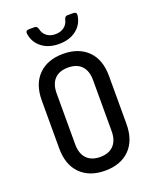

<svg xmlns="http://www.w3.org/2000/svg" viewBox="-172 -1049 943 1159"><g transform="rotate(-20 300.0 -470.0)"><path d="M300 10Q200 10 142 -48Q84 -106 84 -212V-519Q84 -624 142 -682Q200 -740 300 -740Q400 -740 458 -682.5Q516 -625 516 -519V-212Q516 -106 458 -48Q400 10 300 10ZM300 -78Q356 -78 386.5 -110Q417 -142 417 -202V-529Q417 -588 387 -620Q357 -652 300 -652Q243 -652 213 -620Q183 -588 183 -529V-202Q183 -142 213.5 -110Q244 -78 300 -78ZM300 -804Q233 -804 189.5 -838Q146 -872 138 -928Q135 -950 159 -950H194Q211 -950 216 -930Q222 -901 244 -884Q266 -867 299 -867Q333 -867 355.5 -884Q378 -901 384 -930Q389 -950 406 -950H442Q465 -950 463 -930Q456 -873 412 -838.5Q368 -804 300 -804Z"/></g></svg>

Font: Pitagon Sans Mono Medium
Style: Regular
Weight: 500
Monospace: yes
Designer: Travis Tran
Foundry: Pitagon
Version: Version 1.001; ttfautohint (v1.8.4.7-5d5b);gftools[0.9.26]